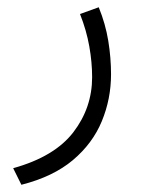

<svg xmlns="http://www.w3.org/2000/svg" viewBox="-20 -244 387 526"><path d="M250.5 -224.1Q269 -178.7 276.6 -132.3Q284.2 -85.9 284.2 -40.5Q284.2 26.9 259 87.9Q233.9 148.9 179.7 194.6Q125.5 240.2 38.6 262.2L16.1 216.8Q129.9 185.1 181.2 117.9Q232.4 50.8 232.4 -32.7Q232.4 -73.2 224.6 -117.2Q216.8 -161.1 199.2 -205.6Z"/></svg>

Font: Vazir Thin WOL-UI
Style: Thin-WOL-UI
Weight: 100
Designer: Saber Rastikerdar
Foundry: Saber Rastikerdar
Version: Version 30.1.0